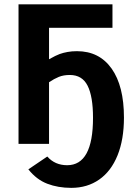

<svg xmlns="http://www.w3.org/2000/svg" viewBox="-20 -679 640 906"><path d="M67.4 -658.7H510.7V-547.9H211.4V-399.4Q244.6 -418 261.7 -424.1Q278.8 -430.2 298.8 -433.8Q318.8 -437.5 343.3 -437.5Q448.2 -437.5 506.6 -355.5Q564.9 -273.4 564.9 -124Q564.9 -21 534.7 54Q504.4 128.9 448.2 168.2Q392.1 207.5 316.4 207.5Q253.9 207.5 203.1 188Q152.3 168.5 113.8 120.1L203.1 59.6Q239.3 100.6 296.9 100.6Q418.9 100.6 418.9 -123Q418.9 -224.1 393.3 -274.7Q367.7 -325.2 309.6 -325.2Q279.8 -325.2 257.6 -316.2Q235.4 -307.1 211.4 -291V0H67.4Z"/></svg>

Font: Cousine
Style: Bold
Weight: 700
Monospace: yes
Designer: Steve Matteson
Foundry: Ascender Corporation
Version: Version 1.20